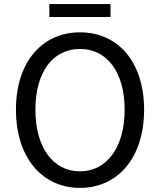

<svg xmlns="http://www.w3.org/2000/svg" viewBox="-20 -905 782 938"><path d="M371 13C555 13 684 -134 684 -369C684 -604 555 -747 371 -747C187 -747 58 -604 58 -369C58 -134 187 13 371 13ZM371 -68C238 -68 153 -186 153 -369C153 -553 238 -666 371 -666C502 -666 589 -553 589 -369C589 -186 502 -68 371 -68ZM221 -822H520V-885H221Z"/></svg>

Font: Kinto Sans
Style: Regular
Weight: 400
Designer: Authors: Ryoko NISHIZUKA  (kana & ideographs); Paul D. Hunt (Latin, Greek & Cyrillic); Wenlong ZHANG  (bopomofo); Sandol
Foundry: Adobe Systems Incorporated, ookami Inc.
Version: Version 0.001